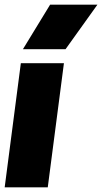

<svg xmlns="http://www.w3.org/2000/svg" viewBox="-21 -800 436 820"><path d="M68 -530H252L183 0H-1ZM395 -780 259 -590H77L193 -780Z"/></svg>

Font: Tanohe Sans Black
Style: Italic
Weight: 900
Designer: Village Type and Design LLC & Cristiano Sobral
Foundry: Cooper Hewitt Smithsonian Design Museum
Version: Version 1.00;January 12, 2020;FontCreator 12.0.0.2547 64-bit